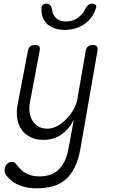

<svg xmlns="http://www.w3.org/2000/svg" viewBox="-20 -805 640 1046"><path d="M354 0 382 -152Q355 -100 313.5 -71.5Q272 -43 217 -43Q177 -43 147 -57.5Q117 -72 98.5 -97.5Q80 -123 74 -158Q68 -193 76 -235L132 -528Q135 -544 144.5 -552Q154 -560 170 -560Q187 -560 193.5 -552Q200 -544 196 -528L144 -252Q138 -223 141 -196Q144 -169 156 -149Q168 -129 188.5 -116.5Q209 -104 238 -104Q266 -104 293 -119Q320 -134 342.5 -157.5Q365 -181 381 -209Q397 -237 401 -262L447 -528Q450 -544 459.5 -552Q469 -560 485 -560Q502 -560 508 -552Q514 -544 511 -528L419 0Q408 65 386.5 107.5Q365 150 335 175Q305 200 265.5 210.5Q226 221 177 221Q144 221 118 214.5Q92 208 71.5 198Q51 188 37 175Q23 162 14 150Q8 141 6 132Q4 123 6 114Q7 107 10 100Q13 93 18.5 88Q24 83 30.5 80Q37 77 45 77Q53 77 58.5 80Q64 83 70 92Q79 103 90 115Q101 127 116 136Q131 145 150 150.5Q169 156 194 156Q222 156 247.5 149Q273 142 294 124Q315 106 330.5 76Q346 46 354 0ZM206 -758Q205 -771 212.5 -778Q220 -785 234 -785Q243 -785 248 -782Q253 -779 256 -774Q262 -764 264.5 -747.5Q267 -731 276 -718Q295 -688 340 -688Q385 -688 416 -718Q432 -732 439.5 -747.5Q447 -763 456 -773Q462 -779 467 -782Q472 -785 481 -785Q495 -785 501 -778Q507 -771 502 -758Q487 -712 450 -681Q402 -643 333 -642Q265 -643 230 -681Q204 -712 206 -758Z"/></svg>

Font: Maple Mono NL ExtraLight
Style: Italic
Weight: 275
Italic angle: -10°
Monospace: yes
Designer: subframe7536
Version: Version 7.000